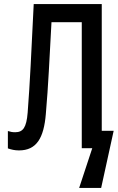

<svg xmlns="http://www.w3.org/2000/svg" viewBox="-20 -734 583 951"><path d="M74 11C161 11 197 -50 207 -169C220 -318 224 -428 235 -624H385V0H437L372 197H481L543 -86H484V-714H147C134 -452 129 -333 117 -176C111 -102 94 -79 55 -79C41 -79 32 -81 19 -85V1C36 7 53 11 74 11Z"/></svg>

Font: Noto Sans Mono Condensed Medium
Style: Regular
Weight: 500
Width: 3
Designer: Monotype Design Team
Foundry: Monotype Imaging Inc.
Version: Version 2.014